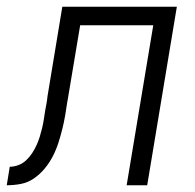

<svg xmlns="http://www.w3.org/2000/svg" viewBox="-60 -550 580 570"><path d="M-40 0 -31 -55Q-18 -55 -5 -60Q8 -65 18 -74.5Q28 -84 35.5 -95.5Q43 -107 48.5 -119Q54 -131 58 -144Q62 -157 65 -169.5Q68 -182 70 -195Q72 -208 74 -221Q74 -221 74 -221Q74 -221 74 -221Q76 -232 78 -242.5Q80 -253 81 -264L125 -530H465L377 0H316L395 -475H178L141 -254Q141 -253 140.5 -251.5Q140 -250 140 -249Q137 -228 133.5 -207.5Q130 -187 125 -167Q120 -147 113.5 -126.5Q107 -106 97 -86.5Q87 -67 73 -50Q59 -33 41 -20.5Q23 -8 2 -4Q-19 0 -40 0Z"/></svg>

Font: Iosevka Curly Light Oblique
Style: Regular
Weight: 300
Italic angle: -9°
Monospace: yes
Designer: Belleve Invis
Foundry: Belleve Invis
Version: Version 11.1.0; ttfautohint (v1.8.3)